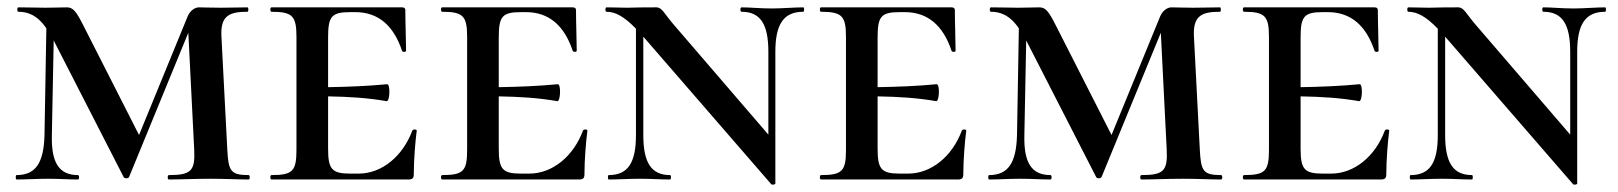

<svg xmlns="http://www.w3.org/2000/svg" viewBox="-20 -488 4400 522"><path d="M656 -12C607 -12 601 -23 598 -81L582 -389C579 -446 604 -456 653 -456C656 -456 656 -468 653 -468C630 -468 613 -467 580 -467C554 -467 531 -468 521 -468C509 -468 496 -458 490 -443L358 -121L208 -416C186 -460 178 -468 161 -468C149 -468 129 -467 103 -467C86 -467 55 -468 30 -468C26 -468 26 -456 30 -456C53 -456 80 -449 106 -411L101 -121C99 -45 77 -12 25 -12C22 -12 22 0 25 0C50 0 80 -2 110 -2C142 -2 167 0 192 0C196 0 196 -12 192 -12C141 -12 119 -45 121 -121L126 -378L316 -7C318 -2 329 -2 331 -7L492 -399L508 -81C511 -23 499 -12 439 -12C435 -12 435 0 439 0C470 0 508 -2 553 -2C592 -2 628 0 656 0C660 0 660 -12 656 -12Z M1101 -133C1075 -63 1018 -16 955 -16H932C881 -16 872 -29 872 -85V-226C929 -225 979 -222 1031 -213C1040 -211 1042 -261 1032 -259C979 -254 929 -252 872 -251V-386C872 -443 881 -455 932 -455H946C1008 -455 1050 -419 1073 -350C1074 -346 1084 -346 1084 -350C1084 -375 1082 -427 1082 -460C1082 -465 1080 -468 1073 -468H718C714 -468 714 -456 718 -456C776 -456 786 -444 786 -387V-81C786 -23 776 -12 718 -12C714 -12 714 0 718 0H1090C1102 0 1105 -4 1105 -15C1105 -53 1109 -102 1113 -133C1113 -137 1102 -137 1101 -133Z M1565 -133C1539 -63 1482 -16 1419 -16H1396C1345 -16 1336 -29 1336 -85V-226C1393 -225 1443 -222 1495 -213C1504 -211 1506 -261 1496 -259C1443 -254 1393 -252 1336 -251V-386C1336 -443 1345 -455 1396 -455H1410C1472 -455 1514 -419 1537 -350C1538 -346 1548 -346 1548 -350C1548 -375 1546 -427 1546 -460C1546 -465 1544 -468 1537 -468H1182C1178 -468 1178 -456 1182 -456C1240 -456 1250 -444 1250 -387V-81C1250 -23 1240 -12 1182 -12C1178 -12 1178 0 1182 0H1554C1566 0 1569 -4 1569 -15C1569 -53 1573 -102 1577 -133C1577 -137 1566 -137 1565 -133Z M2164 -468C2139 -468 2107 -465 2078 -465C2046 -465 2020 -468 1996 -468C1992 -468 1992 -456 1996 -456C2047 -456 2069 -423 2069 -347V-122L1816 -416C1785 -451 1781 -468 1764 -468C1701 -468 1705 -467 1685 -467C1669 -467 1648 -468 1629 -468C1625 -468 1625 -456 1629 -456C1653 -456 1677 -443 1709 -410V-121C1709 -45 1687 -12 1635 -12C1632 -12 1632 0 1635 0C1660 0 1689 -2 1720 -2C1751 -2 1777 0 1802 0C1805 0 1805 -12 1802 -12C1751 -12 1729 -45 1729 -121V-388C1730 -388 1730 -387 1731 -386L2077 13C2079 15 2088 14 2088 11V-347C2088 -423 2111 -456 2164 -456C2167 -456 2167 -468 2164 -468Z M2595 -133C2569 -63 2512 -16 2449 -16H2426C2375 -16 2366 -29 2366 -85V-226C2423 -225 2473 -222 2525 -213C2534 -211 2536 -261 2526 -259C2473 -254 2423 -252 2366 -251V-386C2366 -443 2375 -455 2426 -455H2440C2502 -455 2544 -419 2567 -350C2568 -346 2578 -346 2578 -350C2578 -375 2576 -427 2576 -460C2576 -465 2574 -468 2567 -468H2212C2208 -468 2208 -456 2212 -456C2270 -456 2280 -444 2280 -387V-81C2280 -23 2270 -12 2212 -12C2208 -12 2208 0 2212 0H2584C2596 0 2599 -4 2599 -15C2599 -53 2603 -102 2607 -133C2607 -137 2596 -137 2595 -133Z M3300 -12C3251 -12 3245 -23 3242 -81L3226 -389C3223 -446 3248 -456 3297 -456C3300 -456 3300 -468 3297 -468C3274 -468 3257 -467 3224 -467C3198 -467 3175 -468 3165 -468C3153 -468 3140 -458 3134 -443L3002 -121L2852 -416C2830 -460 2822 -468 2805 -468C2793 -468 2773 -467 2747 -467C2730 -467 2699 -468 2674 -468C2670 -468 2670 -456 2674 -456C2697 -456 2724 -449 2750 -411L2745 -121C2743 -45 2721 -12 2669 -12C2666 -12 2666 0 2669 0C2694 0 2724 -2 2754 -2C2786 -2 2811 0 2836 0C2840 0 2840 -12 2836 -12C2785 -12 2763 -45 2765 -121L2770 -378L2960 -7C2962 -2 2973 -2 2975 -7L3136 -399L3152 -81C3155 -23 3143 -12 3083 -12C3079 -12 3079 0 3083 0C3114 0 3152 -2 3197 -2C3236 -2 3272 0 3300 0C3304 0 3304 -12 3300 -12Z M3745 -133C3719 -63 3662 -16 3599 -16H3576C3525 -16 3516 -29 3516 -85V-226C3573 -225 3623 -222 3675 -213C3684 -211 3686 -261 3676 -259C3623 -254 3573 -252 3516 -251V-386C3516 -443 3525 -455 3576 -455H3590C3652 -455 3694 -419 3717 -350C3718 -346 3728 -346 3728 -350C3728 -375 3726 -427 3726 -460C3726 -465 3724 -468 3717 -468H3362C3358 -468 3358 -456 3362 -456C3420 -456 3430 -444 3430 -387V-81C3430 -23 3420 -12 3362 -12C3358 -12 3358 0 3362 0H3734C3746 0 3749 -4 3749 -15C3749 -53 3753 -102 3757 -133C3757 -137 3746 -137 3745 -133Z M4344 -468C4319 -468 4287 -465 4258 -465C4226 -465 4200 -468 4176 -468C4172 -468 4172 -456 4176 -456C4227 -456 4249 -423 4249 -347V-122L3996 -416C3965 -451 3961 -468 3944 -468C3881 -468 3885 -467 3865 -467C3849 -467 3828 -468 3809 -468C3805 -468 3805 -456 3809 -456C3833 -456 3857 -443 3889 -410V-121C3889 -45 3867 -12 3815 -12C3812 -12 3812 0 3815 0C3840 0 3869 -2 3900 -2C3931 -2 3957 0 3982 0C3985 0 3985 -12 3982 -12C3931 -12 3909 -45 3909 -121V-388C3910 -388 3910 -387 3911 -386L4257 13C4259 15 4268 14 4268 11V-347C4268 -423 4291 -456 4344 -456C4347 -456 4347 -468 4344 -468Z"/></svg>

Font: Cormorant SC Semi
Style: Regular
Weight: 600
Designer: Christian Thalmann (Catharsis Fonts)
Version: Version 1.000;PS 001.000;hotconv 1.0.70;makeotf.lib2.5.58329